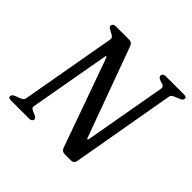

<svg xmlns="http://www.w3.org/2000/svg" viewBox="-163 -835 1007 1007"><g transform="rotate(45 340.0 -332.0)"><path d="M680 -649Q678 -640 668.5 -635Q659 -630 647.5 -626Q636 -622 626 -616.5Q616 -611 614 -602L512 -20Q507 0 487 0H441Q420 0 413 -19L239 -506Q234 -518 231 -518Q228 -518 227 -508L148 -63Q146 -53 154.5 -47.5Q163 -42 173.5 -38Q184 -34 192 -29Q200 -24 199 -15Q196 0 177 0H40Q20 0 23 -15Q24 -24 34 -29Q44 -34 56 -38Q68 -42 78 -47.5Q88 -53 90 -63L184 -595Q186 -606 178 -612.5Q170 -619 159.5 -624Q149 -629 140.5 -634.5Q132 -640 134 -649Q137 -664 157 -664H255Q275 -664 282 -645L463 -150Q466 -139 471 -139Q473 -139 475 -150L555 -601Q558 -621 530 -625Q502 -634 504 -649Q507 -664 528 -664H662Q683 -664 680 -649Z"/></g></svg>

Font: Jura
Style: Italic
Weight: 400
Designer: Ed Merritt
Foundry: Ten by Twenty
Version: Version 1.007